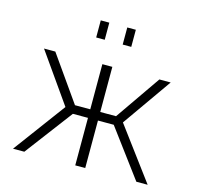

<svg xmlns="http://www.w3.org/2000/svg" viewBox="-106 -840 985 953"><g transform="rotate(15 387.0 -364.0)"><path d="M296.9 -640.1V-728H340.8V-640.1ZM433.1 -640.1V-728H477.1V-640.1ZM41 0 238.8 -267.1 61 -520H119.1L282.2 -288.1H360.8V-520H412.1V-288.1H493.2L653.8 -520H711.9L534.2 -267.1L732.9 0H674.8L493.2 -244.1H412.1V0H360.8V-244.1H283.2L99.1 0Z"/></g></svg>

Font: Rawline Light
Style: Regular
Weight: 300
Designer: Matt McInerney, Pablo Impallari, Rodrigo Fuenzalida
Foundry: Matt McInerney, Pablo Impallari, Rodrigo Fuenzalida
Version: Version 4.020;PS 004.020;hotconv 1.0.88;makeotf.lib2.5.64775